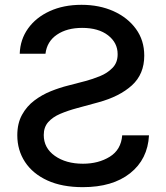

<svg xmlns="http://www.w3.org/2000/svg" viewBox="-20 -757 683 789"><path d="M166.9 -536.2H61.1Q62.9 -594.5 95.3 -639.9Q127.8 -685.4 184.5 -711.3Q241.1 -737.2 315 -737.2Q388.1 -737.2 446.4 -711.1Q504.6 -685 538.7 -638.1Q572.8 -591.3 572.8 -528.4Q572.8 -452.4 522 -406.2Q471.2 -360.1 383.5 -336.3L297.6 -312.9Q258.9 -302.6 227.6 -289.2Q196.4 -275.9 178.1 -255.1Q159.8 -234.4 159.8 -202.1Q159.8 -148.8 205.4 -116.5Q251.1 -84.2 321 -84.2Q384.6 -84.2 431.1 -112.9Q477.6 -141.7 482.2 -201H592.3Q587 -102.3 514.7 -45.1Q442.5 12.1 320.3 12.1Q235.1 12.1 174.9 -15.4Q114.7 -43 82.9 -91.3Q51.1 -139.6 51.1 -201Q51.1 -250 70.5 -285.2Q89.8 -320.3 121.1 -343.9Q152.3 -367.5 189.1 -382.3Q225.9 -397 260.3 -405.5L331.3 -424Q359.7 -431.5 390.4 -443.9Q421.2 -456.3 442.5 -478.2Q463.8 -500 463.4 -534.8Q463.4 -581.3 424 -611.9Q384.6 -642.4 317.5 -642.4Q255 -642.4 214 -614.5Q172.9 -586.6 166.9 -536.2Z"/></svg>

Font: Inter Zeller Medium
Style: Regular
Weight: 500
Designer: Rasmus Andersson; Joe Bland
Foundry: zeller
Version: Version 3.015;git-dec3a8cb1